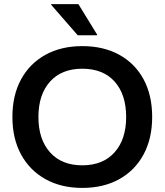

<svg xmlns="http://www.w3.org/2000/svg" viewBox="-20 -911 807 941"><path d="M383.3 10Q280 10 202.9 -32.9Q125.8 -75.8 83.3 -153.8Q40.8 -231.7 40.8 -337.5Q40.8 -444.2 83.3 -522.1Q125.8 -600 202.9 -642.5Q280 -685 383.3 -685Q487.5 -685 564.6 -642.5Q641.7 -600 683.8 -522.1Q725.8 -444.2 725.8 -337.5Q725.8 -231.7 683.3 -153.3Q640.8 -75 563.8 -32.5Q486.7 10 383.3 10ZM383.3 -100.8Q485 -100.8 541.7 -164.6Q598.3 -228.3 598.3 -337.5Q598.3 -447.5 542.1 -510.8Q485.8 -574.2 383.3 -574.2Q281.7 -574.2 225 -510.8Q168.3 -447.5 168.3 -337.5Q168.3 -228.3 225 -164.6Q281.7 -100.8 383.3 -100.8ZM360.8 -738.3 230.8 -887.5V-890.8H364.2L455.8 -741.7V-738.3Z"/></svg>

Font: Funnel Display SemiBold
Style: Regular
Weight: 600
Designer: NORD ID, Kristian Moeller
Foundry: Dicotype
Version: Version 1.000